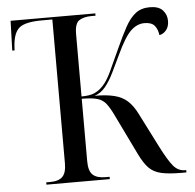

<svg xmlns="http://www.w3.org/2000/svg" viewBox="-52 -772 835 824"><g transform="rotate(-5 366.0 -360.0)"><path d="M115 0V-10H132Q169 -10 185.5 -27Q202 -44 202 -84V-704H157Q86 -704 60 -683Q34 -662 30 -604L29 -586H19L23 -714H388V-704H370Q338 -704 318 -691.5Q298 -679 298 -633V-364Q334 -364 354 -373Q374 -382 391 -400Q410 -420 428 -458Q446 -496 473 -556Q497 -609 517 -645.5Q537 -682 561.5 -701Q586 -720 623 -720Q661 -720 678.5 -701Q696 -682 696 -655Q696 -630 683.5 -615Q671 -600 654 -597Q651 -622 638 -638Q625 -654 594 -654Q562 -654 535 -628Q508 -602 474 -529Q455 -489 438 -454Q421 -419 401 -394.5Q381 -370 354 -362Q405 -362 439 -353.5Q473 -345 495.5 -324.5Q518 -304 536 -268L610 -122Q641 -61 662 -35.5Q683 -10 713 -10H718V0H697Q642 0 609.5 -7.5Q577 -15 557 -35.5Q537 -56 518 -95L434 -268Q418 -302 403.5 -321Q389 -340 365.5 -347Q342 -354 298 -354V-85Q298 -43 315.5 -26.5Q333 -10 370 -10H388V0Z"/></g></svg>

Font: Noto Serif Display SemiCondensed
Style: Regular
Weight: 400
Width: 4
Designer: Monotype Design Team
Foundry: Monotype Imaging Inc.
Version: Version 2.009